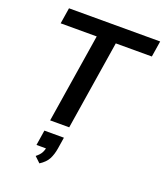

<svg xmlns="http://www.w3.org/2000/svg" viewBox="-173 -819 1036 1211"><g transform="rotate(20 345.0 -213.5)"><path d="M208 0 303 -598H61L78 -705H690L673 -598H431L336 0ZM237 278 199 242Q224 222 233.5 203.5Q243 185 247 160L271 175H180L196 73H327L315 149Q308 192 292 222.5Q276 253 237 278Z"/></g></svg>

Font: Nunito Sans 12pt ExtraLight
Style: Italic
Weight: 200
Italic angle: -9°
Designer: Vernon Adams
Foundry: Vernon Adams
Version: Version 3.101;gftools[0.9.27]